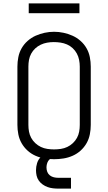

<svg xmlns="http://www.w3.org/2000/svg" viewBox="-20 -934 640 1136"><path d="M300 8Q272 8 244 3.5Q216 -1 190 -12.5Q164 -24 143 -43Q122 -62 108 -86.5Q94 -111 88.5 -139Q83 -167 83 -195V-540Q83 -568 88.5 -596Q94 -624 108 -648.5Q122 -673 143.5 -692Q165 -711 190.5 -722.5Q216 -734 244 -740Q272 -746 300 -746Q328 -746 356 -740Q384 -734 409.5 -722.5Q435 -711 456.5 -692Q478 -673 492 -648.5Q506 -624 511.5 -596Q517 -568 517 -540V-195Q517 -167 511.5 -139Q506 -111 492 -86.5Q478 -62 457 -43Q436 -24 410 -12.5Q384 -1 356 3.5Q328 8 300 8ZM300 -50Q320 -50 340 -53Q360 -56 378 -64.5Q396 -73 411 -87Q426 -101 435.5 -118.5Q445 -136 448.5 -155.5Q452 -175 452 -195V-540Q452 -560 448 -580Q444 -600 434.5 -617.5Q425 -635 410 -649Q395 -663 376.5 -671Q358 -679 338 -682Q318 -685 298 -685Q278 -685 258.5 -681.5Q239 -678 221 -669.5Q203 -661 188.5 -647.5Q174 -634 164.5 -616.5Q155 -599 151.5 -579.5Q148 -560 148 -540V-195Q148 -175 151.5 -155.5Q155 -136 164.5 -118.5Q174 -101 189 -87Q204 -73 222 -64.5Q240 -56 260 -53Q280 -50 300 -50ZM325 182Q309 182 292.5 180Q276 178 261 172.5Q246 167 232.5 157.5Q219 148 209.5 134.5Q200 121 196.5 105Q193 89 193 73Q193 52 199.5 31Q206 10 221.5 -5Q237 -20 258 -26.5Q279 -33 300 -33V0Q290 0 280.5 4.5Q271 9 265.5 18Q260 27 257.5 37Q255 47 255 57Q255 71 260 83.5Q265 96 275.5 104Q286 112 299 115Q312 118 325 118H400V182ZM150 -856V-914H450V-856Z"/></svg>

Font: Iosevka Custom Light Extended
Style: Regular
Weight: 300
Width: 7
Monospace: yes
Designer: Belleve Invis
Foundry: Belleve Invis
Version: Version 11.2.4; ttfautohint (v1.8.4)